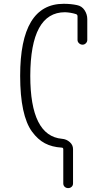

<svg xmlns="http://www.w3.org/2000/svg" viewBox="-20 -760 540 1000"><path d="M300.8 8.8Q251 5.9 213.9 -13.7Q176.8 -33.2 146.5 -74.7Q116.2 -116.2 100.6 -189Q85 -261.7 85 -365.2Q85 -740.2 311.5 -740.2Q349.6 -740.2 380.9 -733.4Q406.2 -728.5 420.4 -707Q434.6 -685.5 434.6 -660.2V-551.8Q434.6 -542 427.2 -534.7Q419.9 -527.3 410.2 -527.3Q399.4 -527.3 391.6 -534.7Q383.8 -542 383.8 -551.8V-674.8Q383.8 -683.6 376 -686.5Q347.7 -695.3 318.4 -696.3Q138.7 -696.3 137.7 -365.2Q137.7 -51.8 302.7 -37.1Q326.2 -35.2 343.3 -20Q360.4 -4.9 360.4 16.6V195.3Q360.4 206.1 353 212.9Q345.7 219.7 335 219.7Q324.2 219.7 316.9 212.9Q309.6 206.1 309.6 195.3V17.6Q309.6 8.8 300.8 8.8Z"/></svg>

Font: Rounded-X Mgen+ 1mn light
Style: Regular
Weight: 200
Designer: [Source Han Sans]
Ryoko NISHIZUKA  (kana & ideographs); Paul D. Hunt (Latin, Greek & Cyrillic); Wenlong ZHANG  (bopomofo
Version: Version 1.059.20150602